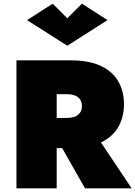

<svg xmlns="http://www.w3.org/2000/svg" viewBox="-20 -1030 740 1050"><path d="M348 -930 428 -1010 568 -920 348 -780 128 -920 268 -1010ZM70 -700H365Q468 -700 532.5 -669Q597 -638 627.5 -584Q658 -530 658 -460Q658 -391 627.5 -336.5Q597 -282 532 -251L700 0H445L320 -220H290V0H70ZM345 -515H290V-385H345Q386 -385 407 -402Q428 -419 428 -450Q428 -481 407 -498Q386 -515 345 -515Z"/></svg>

Font: Jost* Black
Style: Regular
Weight: 900
Version: Version 3.7